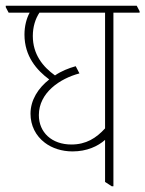

<svg xmlns="http://www.w3.org/2000/svg" viewBox="-39 -642 505 667"><path d="M213 -116C263 -116 301 -134 326 -156V-10L349 5H355V-598H446V-603L436 -622H-19V-617L-9 -598H64C53 -578 46 -551 46 -522C46 -446 89 -398 132 -366C94 -336 67 -295 67 -247C67 -206 85 -170 117 -146C142 -127 176 -116 213 -116ZM96 -242C96 -320 169 -369 237 -387L224 -412C199 -405 174 -395 152 -380C110 -410 75 -453 75 -517C75 -549 84 -577 98 -598H326V-196C295 -162 260 -140 209 -140C141 -140 96 -182 96 -242Z"/></svg>

Font: Noto Serif Devanagari ExtraCondensed Thin
Style: Regular
Weight: 100
Width: 2
Designer: Universal Thirst, Indian Type Foundry and the Monotype Design Team
Foundry: Monotype Imaging Inc.
Version: Version 2.004